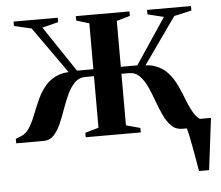

<svg xmlns="http://www.w3.org/2000/svg" viewBox="-50 -558 913 794"><g transform="rotate(-5 406.5 -161.0)"><path d="M744.5 180Q741 158.5 736.5 132.8Q732 107 727.2 81Q722.5 55 717.8 32.8Q713 10.5 709.5 -2.5L686 -34.5H813Q810.5 -14.5 807.8 7.5Q805 29.5 802.2 52.5Q799.5 75.5 796.8 98Q794 120.5 791.2 141.2Q788.5 162 786.5 180ZM1.5 0V-18.5L24 -27.5Q46 -36.5 60.2 -59.8Q74.5 -83 86.2 -113.8Q98 -144.5 112.2 -175.2Q126.5 -206 148 -230.8Q169.5 -255.5 203.5 -267.5Q237.5 -279.5 289 -271L266 -242L106.5 -467.5L34.5 -484V-502.5H218V-484L151 -467.5L278 -277.5H346V-468L293 -484V-502.5H515.5V-484L460 -468V-277.5H528.5L655.5 -467.5L588.5 -484V-502.5H771V-484L698.5 -467.5L539 -242L516 -271Q568 -279.5 601.5 -267.5Q635 -255.5 656.2 -230.8Q677.5 -206 691.5 -175Q705.5 -144 717.2 -113.5Q729 -83 743.5 -59.5Q758 -36 780.5 -27L802.5 -18.5V0H691Q664 0 646 -18Q628 -36 614.8 -64.2Q601.5 -92.5 590.2 -124.2Q579 -156 566 -184.2Q553 -212.5 535.2 -230.5Q517.5 -248.5 491 -248.5H460V-34.5L518.5 -18.5V0H290V-18.5L346 -34.5V-248.5H310Q284 -248.5 266 -230.5Q248 -212.5 234.8 -184.2Q221.5 -156 210.5 -124.2Q199.5 -92.5 187 -64.2Q174.5 -36 157.8 -18Q141 0 116.5 0Z"/></g></svg>

Font: Merriweather 144pt SemiBold
Style: Regular
Weight: 600
Version: Version 2.100